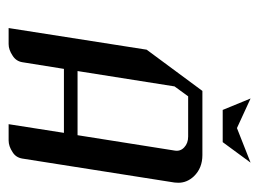

<svg xmlns="http://www.w3.org/2000/svg" viewBox="-96 -490 587 434"><g transform="rotate(90 197.0 -273.5)"><path d="M43.9 0 92.8 -312 186 -438H331.1Q360.4 -438 378.9 -418.9Q393.6 -403.3 393.6 -383.8Q393.6 -377.9 393.1 -375L338.9 -30.8Q336.4 -16.1 324.2 -8.8Q311 0 297.9 0H261.2L280.8 -125H136.2L121.1 -30.8Q118.7 -16.6 106 -8.8Q92.8 0 80.1 0ZM141.1 -155.8H286.1L320.8 -375Q323.2 -388.2 313.5 -397Q304.2 -405.8 289.1 -405.8H198.2L175.8 -375ZM203.1 -546.9 270 -516.1 348.1 -546.9 301.8 -483.9H229Z"/></g></svg>

Font: Hhenum
Style: Italic
Weight: 400
Designer: T. Christopher White
Version: Version 1.0